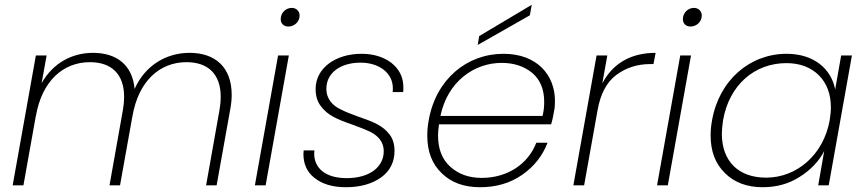

<svg xmlns="http://www.w3.org/2000/svg" viewBox="-20 -775 3618 803"><path d="M78 0 130 -291V-289C155 -436 244 -515 356 -515C447 -515 499 -464 499 -371C499 -350 497 -332 494 -315L438 0H482L534 -290V-289C559 -436 648 -515 760 -515C851 -515 903 -464 903 -371C903 -350 901 -332 898 -315L842 0H886L943 -318C947 -340 949 -360 949 -378C949 -494 880 -554 773 -554C676 -554 587 -502 543 -403C534 -503 468 -554 369 -554C281 -554 201 -511 154 -427L175 -543H130L33 0Z M1091 0 1188 -543H1143L1046 0ZM1154 -695C1154 -676 1167 -664 1186 -664C1210 -664 1233 -683 1233 -710C1233 -729 1219 -742 1200 -742C1176 -742 1154 -722 1154 -695Z M1294 -32C1327 -5 1371 8 1427 8C1487 8 1536 -6 1574 -33C1611 -60 1630 -97 1630 -144C1630 -172 1623 -195 1609 -213C1581 -249 1546 -264 1479 -287C1449 -298 1425 -307 1408 -316C1372 -332 1345 -360 1345 -404C1345 -471 1405 -513 1488 -513C1565 -513 1623 -470 1623 -406C1623 -399 1623 -393 1622 -390H1666C1667 -395 1667 -401 1667 -410C1667 -452 1650 -486 1617 -512C1584 -537 1542 -550 1492 -550C1383 -550 1300 -490 1300 -403C1300 -374 1307 -350 1322 -331C1350 -293 1389 -276 1456 -253C1486 -242 1509 -233 1526 -225C1559 -209 1585 -183 1585 -143C1585 -76 1525 -30 1430 -30C1338 -30 1294 -74 1294 -133C1294 -137 1295 -142 1295 -146H1250C1250 -141 1249 -136 1249 -131C1249 -89 1264 -56 1294 -32Z M1828 -50C1868 -11 1921 8 1988 8C2055 8 2114 -9 2164 -44C2213 -78 2249 -123 2270 -178H2223C2188 -87 2100 -31 1995 -31C1942 -31 1899 -46 1864 -77C1829 -108 1812 -152 1812 -209C1812 -218 1813 -234 1816 -255H2285C2289 -267 2293 -285 2297 -309C2300 -322 2301 -337 2301 -353C2301 -462 2225 -550 2086 -550C1932 -550 1803 -443 1773 -272C1769 -250 1767 -229 1767 -208C1767 -141 1787 -89 1828 -50ZM1822 -290C1852 -435 1964 -512 2078 -512C2129 -512 2172 -498 2206 -470C2239 -442 2256 -402 2256 -349C2256 -329 2254 -309 2249 -290ZM1978 -587 2196 -711 2204 -755 1984 -624Z M2423 0 2479 -313C2491 -382 2517 -431 2558 -462C2599 -492 2646 -507 2699 -507H2713L2722 -554C2618 -554 2542 -509 2499 -426L2520 -543H2475L2378 0Z M2773 0 2870 -543H2825L2728 0ZM2836 -695C2836 -676 2849 -664 2868 -664C2892 -664 2915 -683 2915 -710C2915 -729 2901 -742 2882 -742C2858 -742 2836 -722 2836 -695Z M2952 -209C2952 -142 2972 -90 3012 -51C3051 -12 3104 8 3170 8C3227 8 3279 -6 3324 -35C3369 -63 3404 -99 3427 -143L3402 0H3446L3543 -543H3498L3473 -401C3456 -488 3383 -550 3270 -550C3117 -550 2988 -441 2958 -272C2954 -250 2952 -229 2952 -209ZM2999 -216C2999 -231 3001 -250 3004 -272C3030 -421 3137 -511 3269 -511C3325 -511 3370 -494 3404 -461C3438 -427 3455 -382 3455 -325C3455 -310 3453 -292 3450 -272C3424 -127 3312 -32 3184 -32C3069 -32 2999 -100 2999 -216Z"/></svg>

Font: Momo Neue ExtLt
Style: Italic
Weight: 200
Italic angle: -10°
Designer: Ninad Kale (Devanagari), Jonny Pinhorn (Latin)
Foundry: Indian Type Foundry
Version: 4.004